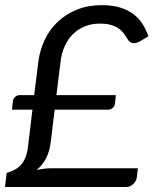

<svg xmlns="http://www.w3.org/2000/svg" viewBox="-20 -744 620 764"><path d="M437.5 -330.5Q436.5 -322 428.8 -314.8Q421 -307.5 409.5 -307.5H197.5L182 -179.5Q177.5 -142 164 -115.5Q150.5 -89 126.5 -68Q141.5 -71 156.2 -72.8Q171 -74.5 186 -74.5H528.5L524.5 -38Q523.5 -31.5 520.2 -24.8Q517 -18 511.2 -12.5Q505.5 -7 498.2 -3.5Q491 0 482.5 0H0L6.5 -56Q24.5 -61 38.8 -68.8Q53 -76.5 63.5 -88.2Q74 -100 81 -116.8Q88 -133.5 91 -156.5L109 -307.5H27.5L31.5 -342.5Q32.5 -351.5 40.2 -358.5Q48 -365.5 59.5 -365.5H116L132.5 -498Q138.5 -545 158.2 -586.2Q178 -627.5 210.5 -658Q243 -688.5 287 -706Q331 -723.5 385.5 -723.5Q427 -723.5 457.8 -714Q488.5 -704.5 510.5 -688Q532.5 -671.5 547 -648.8Q561.5 -626 570.5 -599.5L533 -577.5Q520 -571.5 509.2 -572.5Q498.5 -573.5 490 -584.5Q481.5 -598.5 472.5 -610.8Q463.5 -623 451 -631.5Q438.5 -640 420.8 -645Q403 -650 377 -650Q344.5 -650 317.8 -639.2Q291 -628.5 270.8 -608.8Q250.5 -589 237.8 -561Q225 -533 221 -498.5L204.5 -365.5H441L437.5 -330.5Z"/></svg>

Font: Lato
Style: Italic
Weight: 400
Italic angle: -7°
Designer: Lukasz Dziedzic
Foundry: tyPoland Lukasz Dziedzic
Version: Version 2.007; 2014-02-27